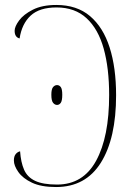

<svg xmlns="http://www.w3.org/2000/svg" viewBox="-20 -744 525 774"><path d="M206 10Q146 10 109 -7.5Q72 -25 54 -50.5Q36 -76 36 -97Q36 -114 43.5 -123Q51 -132 61 -134Q64 -90 77 -60Q90 -30 121.5 -15Q153 0 210 0Q315 0 367.5 -96Q420 -192 420 -361Q420 -469 398 -548Q376 -627 329 -670.5Q282 -714 208 -714Q139 -714 103.5 -681Q68 -648 59 -589Q39 -594 39 -620Q39 -637 57 -661.5Q75 -686 112.5 -705Q150 -724 207 -724Q290 -724 343 -679Q396 -634 422 -552.5Q448 -471 448 -360Q448 -186 386.5 -88Q325 10 206 10ZM210 -321Q201 -321 194 -329.5Q187 -338 187 -362Q187 -385 194 -393Q201 -401 210 -401Q219 -401 225 -393Q231 -385 231 -362Q231 -338 225 -329.5Q219 -321 210 -321Z"/></svg>

Font: Noto Serif Display SemiCondensed Thin
Style: Regular
Weight: 100
Width: 4
Designer: Monotype Design Team
Foundry: Monotype Imaging Inc.
Version: Version 2.009